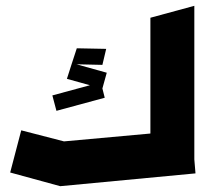

<svg xmlns="http://www.w3.org/2000/svg" viewBox="-20 -640 707 660"><path d="M187 0 15 -47 53 -192 200 -154 497 -181V-579L648 -620V-92L652 -44L187 0ZM174 -259 160 -312 289 -347 210 -369 226 -419 244 -474 345 -472 332 -417 243 -419 347 -390 332 -336 340 -304Z"/></svg>

Font: Blaka Ink
Style: Regular
Weight: 400
Designer: Mohamed Gaber
Foundry: Kief Type Foundry
Version: Version 1.003; ttfautohint (v1.8.4.7-5d5b)